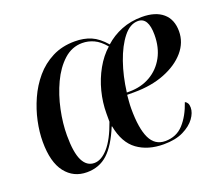

<svg xmlns="http://www.w3.org/2000/svg" viewBox="-97 -687 970 839"><g transform="rotate(-20 387.5 -268.0)"><path d="M176 10Q114 10 76.5 -38Q39 -86 39 -181Q39 -226 49.5 -275.5Q60 -325 81.5 -373Q103 -421 136 -460Q169 -499 215 -522.5Q261 -546 320 -546Q362 -546 395 -532Q428 -518 460 -481Q493 -511 536.5 -528.5Q580 -546 632 -546Q695 -546 729.5 -516.5Q764 -487 764 -432Q764 -380 728.5 -338.5Q693 -297 631 -272.5Q569 -248 489 -248H456Q455 -236 453.5 -218.5Q452 -201 452 -185Q452 -93 474 -47Q496 -1 544 -1Q596 -1 629 -37Q662 -73 682 -132Q689 -129 693.5 -121.5Q698 -114 698 -101Q698 -77 679.5 -51.5Q661 -26 624.5 -8Q588 10 533 10Q460 10 411 -25.5Q362 -61 347 -141H345Q313 -63 273.5 -26.5Q234 10 176 10ZM470 -258Q525 -258 567.5 -282.5Q610 -307 634 -351Q658 -395 658 -454Q658 -535 610 -535Q573 -535 542 -496Q511 -457 489 -394Q467 -331 458 -258ZM220 -17Q253 -17 285 -53.5Q317 -90 343 -164Q343 -173 343 -182.5Q343 -192 343 -202Q343 -253 356 -304Q369 -355 394 -399.5Q419 -444 453 -474Q428 -504 402 -516Q376 -528 348 -528Q300 -528 262.5 -494Q225 -460 199.5 -405.5Q174 -351 161 -289Q148 -227 148 -171Q148 -91 166.5 -54Q185 -17 220 -17Z"/></g></svg>

Font: Noto Serif Display SemiCondensed Medium
Style: Italic
Weight: 500
Width: 4
Italic angle: -12°
Designer: Monotype Design Team
Foundry: Monotype Imaging Inc.
Version: Version 2.009